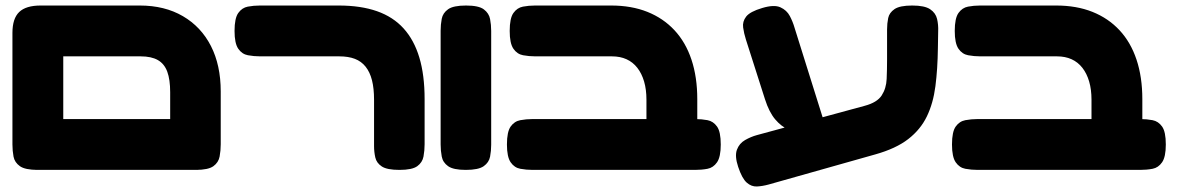

<svg xmlns="http://www.w3.org/2000/svg" viewBox="-20 -606 4265 695"><path d="M117 9Q71 9 52 -4.5Q33 -18 29 -39Q25 -60 25 -83V-487Q25 -539 49.5 -562.5Q74 -586 127 -586H486Q576 -586 642 -547.5Q708 -509 743.5 -439.5Q779 -370 779 -275V-84Q779 -61 775 -39.5Q771 -18 752.5 -4.5Q734 9 688 9Q643 9 624 -3.5Q605 -16 600.5 -36Q596 -56 596 -77V-272Q596 -318 585.5 -346.5Q575 -375 551.5 -388.5Q528 -402 489 -402H209V-84Q209 -60 205 -39Q201 -18 182 -4.5Q163 9 117 9ZM108 9 109 -175H696L697 9Z M1426 9Q1381 9 1362 -3.5Q1343 -16 1338.5 -36Q1334 -56 1334 -77V-245Q1334 -286 1326.5 -315.5Q1319 -345 1303.5 -364.5Q1288 -384 1264.5 -393Q1241 -402 1208 -402H922Q899 -402 877.5 -406Q856 -410 842.5 -429.5Q829 -449 829 -494Q829 -540 842.5 -559Q856 -578 877 -582Q898 -586 921 -586H1206Q1286 -586 1344.5 -565.5Q1403 -545 1441 -503Q1479 -461 1498 -397.5Q1517 -334 1517 -247V-84Q1517 -61 1513 -39.5Q1509 -18 1490.5 -4.5Q1472 9 1426 9Z M1666 9Q1621 9 1602 -4.5Q1583 -18 1579 -39.5Q1575 -61 1575 -83V-495Q1575 -517 1579 -538Q1583 -559 1602 -572.5Q1621 -586 1667 -586Q1713 -586 1731.5 -572Q1750 -558 1754 -537Q1758 -516 1758 -494V-82Q1758 -60 1754 -39Q1750 -18 1731 -4.5Q1712 9 1666 9Z M2412 9Q2383 9 2362.5 -1.5Q2342 -12 2331 -31Q2320 -50 2320 -77V-245Q2320 -282 2311.5 -311Q2303 -340 2287 -360.5Q2271 -381 2248 -391.5Q2225 -402 2195 -402H1918Q1895 -402 1873.5 -406Q1852 -410 1838.5 -429.5Q1825 -449 1825 -494Q1825 -540 1838.5 -559Q1852 -578 1873 -582Q1894 -586 1917 -586H2192Q2266 -586 2323.5 -563Q2381 -540 2421.5 -496.5Q2462 -453 2483 -390Q2504 -327 2504 -247V-84Q2504 -55 2493 -34Q2482 -13 2461.5 -2Q2441 9 2412 9ZM1908 9Q1885 9 1863.5 5Q1842 1 1828.5 -18.5Q1815 -38 1815 -83Q1815 -129 1828.5 -148Q1842 -167 1863.5 -171Q1885 -175 1907 -175H2497Q2520 -175 2541 -171Q2562 -167 2575.5 -148Q2589 -129 2589 -83Q2589 -38 2575.5 -18.5Q2562 1 2541 5Q2520 9 2496 9Z M2762 62Q2740 68 2720 69Q2700 70 2683 55Q2666 40 2652 -2Q2639 -41 2647.5 -64Q2656 -87 2677 -99Q2698 -111 2720 -117L3110 -223Q3155 -235 3171.5 -260.5Q3188 -286 3189.5 -320Q3191 -354 3191 -391V-499Q3191 -521 3195 -540.5Q3199 -560 3218 -573Q3237 -586 3282 -586Q3327 -586 3347 -572.5Q3367 -559 3372 -537.5Q3377 -516 3376 -493L3375 -432Q3374 -356 3366 -294Q3358 -232 3335 -184.5Q3312 -137 3267.5 -102.5Q3223 -68 3148 -47ZM2834 -137Q2808 -148 2786 -174Q2764 -200 2749 -247L2680 -463Q2673 -485 2670 -506.5Q2667 -528 2681 -546Q2695 -564 2739 -577Q2782 -590 2805 -579.5Q2828 -569 2839 -548Q2850 -527 2856 -506L2966 -155Z M4023 9Q3994 9 3973.5 -1.5Q3953 -12 3942 -31Q3931 -50 3931 -77V-245Q3931 -282 3922.5 -311Q3914 -340 3898 -360.5Q3882 -381 3859 -391.5Q3836 -402 3806 -402H3529Q3506 -402 3484.5 -406Q3463 -410 3449.5 -429.5Q3436 -449 3436 -494Q3436 -540 3449.5 -559Q3463 -578 3484 -582Q3505 -586 3528 -586H3803Q3877 -586 3934.5 -563Q3992 -540 4032.5 -496.5Q4073 -453 4094 -390Q4115 -327 4115 -247V-84Q4115 -55 4104 -34Q4093 -13 4072.5 -2Q4052 9 4023 9ZM3519 9Q3496 9 3474.5 5Q3453 1 3439.5 -18.5Q3426 -38 3426 -83Q3426 -129 3439.5 -148Q3453 -167 3474.5 -171Q3496 -175 3518 -175H4108Q4131 -175 4152 -171Q4173 -167 4186.5 -148Q4200 -129 4200 -83Q4200 -38 4186.5 -18.5Q4173 1 4152 5Q4131 9 4107 9Z"/></svg>

Font: Fredoka Expanded
Style: Bold
Weight: 700
Width: 7
Designer: Ben Nathan
Foundry: Milena B. Brandão, Ben Nathan
Version: Version 2.001